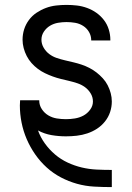

<svg xmlns="http://www.w3.org/2000/svg" viewBox="-20 -548 540 783"><path d="M435 215Q400 215 364 213Q328 211 294 201.5Q260 192 228.5 175.5Q197 159 170.5 135Q144 111 123.5 81.5Q103 52 89 19.5Q75 -13 68 -48Q61 -83 61 -118Q61 -123 61.5 -128.5Q62 -134 62 -139H140V-138Q140 -119 150.5 -103Q161 -87 177 -77.5Q193 -68 211.5 -65Q230 -62 249 -62Q267 -62 285.5 -65Q304 -68 320 -76.5Q336 -85 347.5 -100.5Q359 -116 359 -134Q359 -152 349.5 -167.5Q340 -183 326 -193Q312 -203 295.5 -208.5Q279 -214 262 -218Q245 -222 228.5 -226Q212 -230 195.5 -236Q179 -242 163.5 -249.5Q148 -257 134 -267.5Q120 -278 108.5 -291Q97 -304 89 -319.5Q81 -335 76.5 -352Q72 -369 72 -386Q72 -408 78.5 -428.5Q85 -449 98 -466.5Q111 -484 129 -496Q147 -508 167 -515.5Q187 -523 208.5 -525.5Q230 -528 251 -528Q273 -528 294 -525.5Q315 -523 335.5 -515.5Q356 -508 373.5 -495.5Q391 -483 404 -466Q417 -449 423.5 -428Q430 -407 430 -386V-383H352V-384Q352 -402 343 -417.5Q334 -433 319 -442.5Q304 -452 286.5 -455Q269 -458 251 -458Q234 -458 216.5 -455Q199 -452 184 -443Q169 -434 159 -419Q149 -404 149 -386Q149 -369 158 -353.5Q167 -338 181 -327.5Q195 -317 211.5 -311.5Q228 -306 245 -302Q262 -298 279 -294Q296 -290 312.5 -284.5Q329 -279 344.5 -271Q360 -263 373.5 -252.5Q387 -242 399 -229Q411 -216 419 -200.5Q427 -185 431.5 -168Q436 -151 436 -134Q436 -112 429 -91Q422 -70 408 -52.5Q394 -35 375.5 -23Q357 -11 336 -4Q315 3 293 5.5Q271 8 249 8Q219 8 190 3Q161 -2 135 -16Q145 12 163 37Q181 62 204.5 82Q228 102 256 115Q284 128 313.5 135Q343 142 373.5 143.5Q404 145 435 145H436V215Z"/></svg>

Font: Iosevka Algr
Style: Regular
Weight: 400
Monospace: yes
Designer: Belleve Invis
Foundry: Belleve Invis
Version: Version 26.0.2; ttfautohint (v1.8.3)